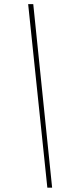

<svg xmlns="http://www.w3.org/2000/svg" viewBox="-20 -781 363 911"><path d="M113.6 -761.4 204.6 109.4H227.3L137.8 -761.4Z"/></svg>

Font: Inter Thin  BETA
Style: Italic
Weight: 100
Italic angle: -9.39999°
Designer: Rasmus Andersson
Foundry: rsms
Version: Version 3.011;git-f93a4a705